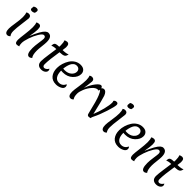

<svg xmlns="http://www.w3.org/2000/svg" viewBox="395 -2571 4276 4276"><g transform="rotate(45 2533.0 -433.5)"><path d="M271 -841Q271 -816 260 -780Q223 -757 192.5 -757Q162 -757 149.5 -768Q137 -779 137 -799Q137 -819 144 -861Q181 -884 213 -884Q271 -884 271 -841ZM176 7Q98 7 98 -125Q98 -180 119 -311Q140 -442 140 -526Q140 -610 119 -650Q144 -673 180 -673Q253 -673 253 -597Q253 -573 230 -409.5Q207 -246 207 -158Q207 -70 245 -29Q214 7 176 7Z M792 -680Q909 -680 909 -507Q909 -457 897.5 -363Q886 -269 886 -220Q886 -79 930 -29Q895 7 860 7Q777 7 777 -187Q777 -259 793.5 -368.5Q810 -478 810 -508.5Q810 -539 798 -556.5Q786 -574 756 -574Q716 -574 660 -482.5Q604 -391 565.5 -276.5Q527 -162 527 -97Q527 -32 544 -7Q509 7 477 7Q445 7 431.5 -18.5Q418 -44 418 -91.5Q418 -139 437 -284.5Q456 -430 456 -519.5Q456 -609 435 -650Q445 -660 465 -666.5Q485 -673 501 -673Q536 -673 553 -649Q570 -625 570 -558.5Q570 -492 541 -330Q648 -586 723 -650Q758 -680 792 -680Z M1179 -630 1181 -676Q1181 -769 1160 -811Q1170 -820 1190.5 -827Q1211 -834 1227 -834Q1262 -834 1279 -810Q1296 -786 1296 -729Q1296 -707 1284 -630Q1407 -632 1447 -659Q1439 -594 1402 -572Q1365 -550 1270 -548Q1224 -265 1224 -123Q1224 -90 1238.5 -74Q1253 -58 1276.5 -58Q1300 -58 1327 -78.5Q1354 -99 1370 -130Q1388 -108 1388 -83Q1388 -44 1349.5 -14.5Q1311 15 1250 15Q1189 15 1153.5 -17.5Q1118 -50 1118 -120Q1118 -183 1141 -341.5Q1164 -500 1170 -547Q1081 -547 1038 -520Q1038 -566 1047 -585Q1056 -604 1071 -612Q1108 -630 1179 -630Z M1638 -281Q1611 -281 1584 -284Q1585 -173 1625.5 -115Q1666 -57 1739 -57Q1842 -57 1889 -158Q1913 -135 1913 -102Q1913 -46 1850.5 -14.5Q1788 17 1720 17Q1599 17 1537.5 -60Q1476 -137 1476 -259Q1476 -332 1499 -406.5Q1522 -481 1562 -543.5Q1602 -606 1665 -645Q1728 -684 1803 -684Q1878 -684 1917.5 -646Q1957 -608 1957 -548Q1957 -451 1867.5 -366Q1778 -281 1638 -281ZM1628 -517Q1594 -439 1586 -348Q1610 -345 1631 -345Q1733 -345 1792.5 -397.5Q1852 -450 1852 -515Q1852 -556 1826.5 -582.5Q1801 -609 1756.5 -609Q1712 -609 1679.5 -584Q1647 -559 1628 -517Z M2167 7Q2089 7 2089 -125Q2089 -180 2110 -311Q2131 -442 2131 -526Q2131 -610 2110 -650Q2135 -673 2171 -673Q2244 -673 2244 -597Q2244 -570 2231.5 -486Q2219 -402 2215 -371Q2269 -513 2336.5 -598.5Q2404 -684 2448 -684Q2473 -684 2485.5 -660Q2498 -636 2498 -611Q2498 -586 2492 -560Q2477 -563 2464 -563Q2400 -563 2335.5 -488Q2271 -413 2234.5 -323Q2198 -233 2198 -174Q2198 -70 2236 -29Q2205 7 2167 7Z M2799 -15 2800 -2Q2767 10 2744 10Q2703 10 2693 -33Q2611 -382 2565 -486Q2531 -565 2510.5 -584.5Q2490 -604 2475 -604Q2486 -638 2510 -654Q2534 -670 2557 -670Q2618 -670 2659 -567Q2682 -506 2775 -110Q2826 -232 2860 -368.5Q2894 -505 2894 -582Q2894 -611 2883 -630Q2906 -667 2954 -667Q3000 -667 3000 -614Q3000 -561 2942 -379Q2884 -197 2816 -62Q2800 -29 2799 -15Z M3307 -841Q3307 -816 3296 -780Q3259 -757 3228.5 -757Q3198 -757 3185.5 -768Q3173 -779 3173 -799Q3173 -819 3180 -861Q3217 -884 3249 -884Q3307 -884 3307 -841ZM3212 7Q3134 7 3134 -125Q3134 -180 3155 -311Q3176 -442 3176 -526Q3176 -610 3155 -650Q3180 -673 3216 -673Q3289 -673 3289 -597Q3289 -573 3266 -409.5Q3243 -246 3243 -158Q3243 -70 3281 -29Q3250 7 3212 7Z M3598 -281Q3571 -281 3544 -284Q3545 -173 3585.5 -115Q3626 -57 3699 -57Q3802 -57 3849 -158Q3873 -135 3873 -102Q3873 -46 3810.5 -14.5Q3748 17 3680 17Q3559 17 3497.5 -60Q3436 -137 3436 -259Q3436 -332 3459 -406.5Q3482 -481 3522 -543.5Q3562 -606 3625 -645Q3688 -684 3763 -684Q3838 -684 3877.5 -646Q3917 -608 3917 -548Q3917 -451 3827.5 -366Q3738 -281 3598 -281ZM3588 -517Q3554 -439 3546 -348Q3570 -345 3591 -345Q3693 -345 3752.5 -397.5Q3812 -450 3812 -515Q3812 -556 3786.5 -582.5Q3761 -609 3716.5 -609Q3672 -609 3639.5 -584Q3607 -559 3588 -517Z M4411 -680Q4528 -680 4528 -507Q4528 -457 4516.5 -363Q4505 -269 4505 -220Q4505 -79 4549 -29Q4514 7 4479 7Q4396 7 4396 -187Q4396 -259 4412.5 -368.5Q4429 -478 4429 -508.5Q4429 -539 4417 -556.5Q4405 -574 4375 -574Q4335 -574 4279 -482.5Q4223 -391 4184.5 -276.5Q4146 -162 4146 -97Q4146 -32 4163 -7Q4128 7 4096 7Q4064 7 4050.5 -18.5Q4037 -44 4037 -91.5Q4037 -139 4056 -284.5Q4075 -430 4075 -519.5Q4075 -609 4054 -650Q4064 -660 4084 -666.5Q4104 -673 4120 -673Q4155 -673 4172 -649Q4189 -625 4189 -558.5Q4189 -492 4160 -330Q4267 -586 4342 -650Q4377 -680 4411 -680Z M4798 -630 4800 -676Q4800 -769 4779 -811Q4789 -820 4809.5 -827Q4830 -834 4846 -834Q4881 -834 4898 -810Q4915 -786 4915 -729Q4915 -707 4903 -630Q5026 -632 5066 -659Q5058 -594 5021 -572Q4984 -550 4889 -548Q4843 -265 4843 -123Q4843 -90 4857.5 -74Q4872 -58 4895.5 -58Q4919 -58 4946 -78.5Q4973 -99 4989 -130Q5007 -108 5007 -83Q5007 -44 4968.5 -14.5Q4930 15 4869 15Q4808 15 4772.5 -17.5Q4737 -50 4737 -120Q4737 -183 4760 -341.5Q4783 -500 4789 -547Q4700 -547 4657 -520Q4657 -566 4666 -585Q4675 -604 4690 -612Q4727 -630 4798 -630Z"/></g></svg>

Font: Paprika
Style: Regular
Weight: 400
Designer: Eduardo Rodriguez Tunni
Foundry: Eduardo Rodriguez Tunni
Version: Version 1.001